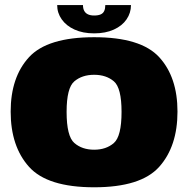

<svg xmlns="http://www.w3.org/2000/svg" viewBox="-20 -750 766 774"><path d="M359.5 5Q548 5 621.8 -77.5Q695.5 -160 695.5 -300Q695.5 -439 621.8 -519.5Q548 -600 359.5 -600Q171 -600 97 -519.5Q23 -439 23 -300Q23 -160 97 -77.5Q171 5 359.5 5ZM359.5 -146.5Q311 -146.5 279.8 -173.5Q248.5 -200.5 248.5 -299Q248.5 -396 279.8 -422.2Q311 -448.5 359.5 -448.5Q408 -448.5 439 -422.2Q470 -396 470 -299Q470 -200.5 439 -173.5Q408 -146.5 359.5 -146.5ZM359.5 -615.5Q405.5 -615.5 439 -630.8Q472.5 -646 490.2 -672Q508 -698 508 -729.5H404.5Q404.5 -715.5 400.2 -706Q396 -696.5 386 -692Q376 -687.5 359.5 -687.5Q345 -687.5 335 -692Q325 -696.5 319.8 -705.8Q314.5 -715 314.5 -729.5H210.5Q210.5 -698 228.8 -672Q247 -646 280.5 -630.8Q314 -615.5 359.5 -615.5Z"/></svg>

Font: Anybody UltraCondensed Thin Black
Style: Regular
Weight: 900
Version: Version 1.111